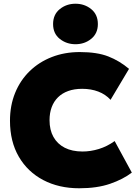

<svg xmlns="http://www.w3.org/2000/svg" viewBox="-20 -994 740 1029"><path d="M404.5 15Q295.5 15 211.8 -29Q128 -73 80.8 -154.2Q33.5 -235.5 33.5 -347Q33.5 -428.5 61 -496Q88.5 -563.5 138.8 -612.5Q189 -661.5 257.5 -688.2Q326 -715 407.5 -715Q500.5 -715 560.5 -691.5Q620.5 -668 671.5 -625L572.5 -459Q545.5 -488.5 506.8 -503.2Q468 -518 420.5 -518Q378 -518 345.5 -506.2Q313 -494.5 290.8 -472.5Q268.5 -450.5 257 -419.5Q245.5 -388.5 245.5 -350Q245.5 -297.5 266.5 -260Q287.5 -222.5 327 -202.2Q366.5 -182 422.5 -182Q465.5 -182 509.8 -195.5Q554 -209 594.5 -238L686.5 -69Q639.5 -33 570 -9Q500.5 15 404.5 15ZM384.5 -757Q336.5 -757 300.5 -785.5Q264.5 -814 264.5 -865Q264.5 -916 300.2 -945Q336 -974 384.5 -974Q433.5 -974 469 -945Q504.5 -916 504.5 -865Q504.5 -815 469 -786Q433.5 -757 384.5 -757Z"/></svg>

Font: Geologica Cursive Black
Style: Regular
Weight: 900
Designer: Sindre Bremnes, Frode Helland
Foundry: Monokrom Skriftforlag AS
Version: Version 1.010;gftools[0.9.28]